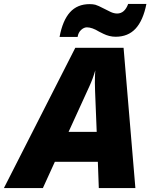

<svg xmlns="http://www.w3.org/2000/svg" viewBox="-79 -957 775 977"><path d="M509.3 -770Q493.2 -770 477.5 -773.9Q461.9 -777.8 447.8 -784.7Q433.6 -791.5 425.3 -795.9Q389.6 -817.9 363.3 -817.9Q348.1 -817.9 333.7 -804.7Q319.3 -791.5 315.9 -769H224.1Q239.7 -853 277.1 -894.5Q314.5 -936 377 -936Q393.6 -936 406 -932.9Q418.5 -929.7 452.1 -912.1Q467.3 -903.8 484.4 -896Q501.5 -888.2 517.1 -888.2Q555.2 -888.2 573.2 -937H666Q649.4 -853 611.1 -811.5Q572.8 -770 509.3 -770ZM418.9 -133.8H200.2L139.2 0H-59.1L304.2 -713.9H549.8L609.9 0H423.8ZM270 -286.1H413.1L404.8 -493.2L403.8 -535.2Q403.8 -571.8 405.8 -599.1Q394 -557.1 376 -518.1Z"/></svg>

Font: TypoPRO Open Sans
Style: Italic
Weight: 800
Italic angle: -12°
Foundry: Ascender Corporation
Version: Version 1.10